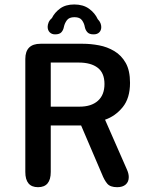

<svg xmlns="http://www.w3.org/2000/svg" viewBox="-20 -810 659 838"><path d="M201.5 -537V-344.5H327.5Q378.5 -344.5 407.2 -370Q436 -395.5 436 -443.5Q436 -491.5 406.5 -514.2Q377 -537 323.5 -537ZM90.5 -59.5V-552.5Q90.5 -619 157 -619H341.5Q376 -619 412 -612.2Q448 -605.5 479 -587Q510 -568.5 528.8 -535.2Q547.5 -502 547.5 -448.5Q547.5 -381.5 515.5 -342.2Q483.5 -303 438.5 -287.5L534 -70Q538 -61 540 -52.8Q542 -44.5 542 -37Q542 -16.5 528.8 -4.8Q515.5 7 491.5 7Q461.5 7 448.5 -8Q435.5 -23 424.5 -51L334 -262.5H201.5V-59.5Q201.5 7 146 7Q90.5 7 90.5 -59.5ZM388.5 -660Q369.5 -660 361 -669.8Q352.5 -679.5 350 -693Q347.5 -708 338 -721.5Q328.5 -735 305 -735Q281.5 -735 271.8 -721.5Q262 -708 259 -693Q256.5 -679 248.2 -669.5Q240 -660 220.5 -660Q206 -660 197 -669Q188 -678 188 -693Q188 -701.5 192 -711.8Q196 -722 206.5 -731Q218.5 -755.5 242.5 -773Q266.5 -790.5 304 -790.5Q343 -790.5 368.8 -771.8Q394.5 -753 406.5 -726.5Q415 -718 418.5 -709Q422 -700 422 -692Q422 -677.5 413.2 -668.8Q404.5 -660 388.5 -660Z"/></svg>

Font: Sono ExtraLight Monospace Medium
Style: Regular
Weight: 500
Version: Version 2.112